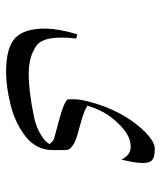

<svg xmlns="http://www.w3.org/2000/svg" viewBox="34 -484 553 662"><g transform="rotate(90 311.0 -153.5)"><path d="M355.5 -171.9Q371.1 -163.1 434.6 -146.5Q498 -129.9 498 -103.5V-58.6Q498 -2 451.7 34.7Q405.3 71.3 342.3 86.9Q279.3 102.5 228.5 102.5Q143.6 102.5 110.8 70.3Q78.1 38.1 79.1 -35.2Q80.1 -81.1 98.6 -142.6L113.3 -139.6Q100.6 -29.3 137.7 -2.4Q174.8 24.4 235.4 24.4Q295.9 24.4 380.9 6.8Q430.7 -2.9 466.8 -33.2L477.5 -46.9L465.8 -59.6Q462.9 -62.5 398.9 -79.1Q335 -95.7 323.2 -109.4Q323.2 -109.4 322.8 -130.4Q322.3 -151.4 333 -190.4Q361.3 -293.9 422.9 -363.3Q464.8 -410.2 493.2 -410.2Q521.5 -410.2 532.2 -401.4Q551.8 -385.7 534.2 -310.5Q533.2 -303.7 530.3 -294.9Q516.6 -327.1 485.8 -327.1Q455.1 -327.1 423.8 -300.8Q368.2 -252.9 348.6 -188.5L344.7 -177.7Z"/></g></svg>

Font: Thabit
Style: Regular
Weight: 500
Designer: Regenerated by Nadim Shaikli
Foundry: MAK Alagha
Version: 0.01